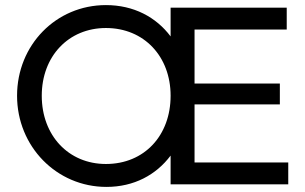

<svg xmlns="http://www.w3.org/2000/svg" viewBox="-20 -724 1197 754"><path d="M398 10C506 10 593 -37 650 -113V0H1112V-86H744V-314H1079V-396H744V-608H1106V-694H650V-581C593 -657 505 -704 396 -704C200 -704 47 -547 47 -348C47 -149 202 10 398 10ZM396 -80C249 -80 144 -192 144 -348C144 -503 249 -614 396 -614C546 -614 650 -502 650 -348C650 -192 547 -80 396 -80Z"/></svg>

Font: Outfit
Style: Regular
Weight: 400
Designer: Rodrigo Fuenzalida
Foundry: fragTYPE
Version: Version 1.100;gftools[0.9.27]